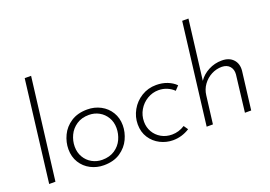

<svg xmlns="http://www.w3.org/2000/svg" viewBox="-106 -1052 1905 1353"><g transform="rotate(-20 846.5 -375.5)"><path d="M206 -760 112 0H65L158 -760Z M474 8Q421 8 375.5 -15.5Q330 -39 303 -82.5Q276 -126 276 -183Q276 -236 300 -286.5Q324 -337 373.5 -369.5Q423 -402 496 -402Q550 -402 595.5 -378Q641 -354 667.5 -310.5Q694 -267 694 -212Q694 -160 670.5 -109.5Q647 -59 597.5 -25.5Q548 8 474 8ZM476 -32Q532 -32 570.5 -58Q609 -84 627.5 -124.5Q646 -165 646 -209Q646 -254 625 -289Q604 -324 569.5 -343Q535 -362 494 -362Q439 -362 400.5 -336Q362 -310 343 -269.5Q324 -229 324 -185Q324 -141 344.5 -106Q365 -71 400 -51.5Q435 -32 476 -32Z M1117 -28Q1059 9 992 9Q942 9 896.5 -14Q851 -37 823 -80Q795 -123 795 -181Q795 -237 823 -287Q851 -337 900.5 -367.5Q950 -398 1011 -398Q1056 -398 1093.5 -383.5Q1131 -369 1157 -343L1128 -312Q1107 -333 1077.5 -345.5Q1048 -358 1014 -358Q969 -358 929.5 -334.5Q890 -311 866.5 -271Q843 -231 843 -183Q843 -141 863 -106.5Q883 -72 918.5 -51.5Q954 -31 999 -31Q1050 -31 1095 -60Z M1505 -402Q1560 -402 1590 -369.5Q1620 -337 1615 -285L1580 0H1533L1566 -276Q1569 -312 1549 -335.5Q1529 -359 1490 -360Q1448 -360 1411 -340.5Q1374 -321 1349 -286.5Q1324 -252 1319 -209L1293 0H1246L1339 -760H1386L1331 -313Q1358 -353 1404.5 -377.5Q1451 -402 1505 -402Z"/></g></svg>

Font: Josefin Sans Light
Style: Italic
Weight: 300
Italic angle: -7°
Designer: Santiago Orozco
Foundry: Typemade
Version: Version 2.000